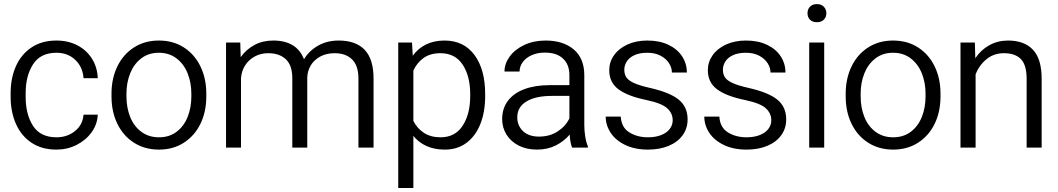

<svg xmlns="http://www.w3.org/2000/svg" viewBox="-20 -738 5291 960"><path d="M397.7 -164.5H468.8Q466.8 -116.5 438 -76.6Q409.3 -36.8 362.9 -13.4Q316.5 10 262.5 10Q188.3 10 136.9 -24.8Q85.5 -59.5 59.4 -119.3Q33.2 -179 33.2 -252.8V-272.8Q33.2 -347.3 59.4 -406.5Q85.5 -465.8 137.1 -500.5Q188.8 -535.3 262.3 -535.3Q320.8 -535.3 366.8 -511.4Q412.8 -487.5 439.8 -444.6Q466.8 -401.7 468.8 -347H397.7Q393.7 -403 356.4 -438.6Q319 -474.2 262.3 -474.2Q182.5 -474.2 145.4 -416.7Q108.3 -359.2 108.3 -272.8V-252.8Q108.3 -166.3 145 -108.9Q181.8 -51.5 262.5 -51.5Q315.8 -51.5 354.6 -82.4Q393.5 -113.3 397.7 -164.5Z M774.3 -535.3Q845.8 -535.3 899.4 -500.8Q953 -466.3 982.3 -405.9Q1011.5 -345.5 1011.5 -269.8V-255.8Q1011.5 -179.3 982.3 -119.1Q953 -59 899.4 -24.5Q845.8 10 775 10Q703.5 10 649.8 -24.5Q596 -59 566.8 -119.1Q537.5 -179.3 537.5 -255.8V-269.8Q537.5 -345.5 566.8 -405.9Q596 -466.3 649.8 -500.8Q703.5 -535.3 774.3 -535.3ZM775 -51.5Q826.3 -51.5 862.7 -78.9Q899.2 -106.3 918 -152.9Q936.7 -199.5 936.7 -255.8V-269.8Q936.7 -325 918 -371.6Q899.2 -418.2 862.4 -446.2Q825.5 -474.2 774.3 -474.2Q723 -474.2 686.4 -446.2Q649.8 -418.2 631 -371.6Q612.3 -325 612.3 -269.8V-255.8Q612.3 -199.5 631 -152.9Q649.8 -106.3 686.8 -78.9Q723.8 -51.5 775 -51.5Z M1110.2 -525.3H1181.3L1183.5 -452.3Q1210.8 -490.8 1252 -513Q1293.3 -535.3 1346.3 -535.3Q1463.5 -535.3 1500 -441.8Q1525.5 -484.3 1570.5 -509.8Q1615.5 -535.3 1673.5 -535.3Q1759 -535.3 1803.4 -488.9Q1847.8 -442.5 1847.8 -344V0H1772.2V-344.8Q1772.2 -409.7 1740.4 -441Q1708.5 -472.2 1652.7 -472Q1611.7 -472 1581 -455.2Q1550.3 -438.5 1533.6 -410.6Q1517 -382.8 1516.3 -349.5V0H1441.5V-347.3Q1441.5 -411 1409.4 -441.5Q1377.2 -472 1321.2 -472Q1283.3 -472 1253 -455.2Q1222.8 -438.5 1204.9 -409.9Q1187 -381.3 1185 -345V0H1110.2Z M1971.2 -525.3H2040L2043.8 -459.5Q2070.5 -496.3 2110.5 -515.8Q2150.5 -535.3 2202.5 -535.3Q2299 -535.3 2352.4 -463Q2405.8 -390.8 2405.8 -268V-257Q2405.8 -178.8 2382 -118.5Q2358.3 -58.3 2312.9 -24.1Q2267.5 10 2204.3 10Q2152.3 10 2112.9 -7.7Q2073.5 -25.5 2046.8 -58.5V202H1971.2ZM2182.2 -472Q2131.3 -472 2098 -448.2Q2064.8 -424.5 2046.8 -385V-133.3Q2065.8 -96 2099.5 -73.8Q2133.3 -51.5 2183.2 -51.5Q2255.5 -51.5 2293.2 -109.4Q2331 -167.3 2331 -257V-268Q2331 -357.7 2293.2 -414.9Q2255.5 -472 2182.2 -472Z M2704 -475Q2667.8 -475 2638.8 -462.2Q2609.8 -449.5 2593.8 -427.5Q2577.8 -405.5 2577.8 -380.3L2502.5 -380.5Q2502.5 -419.8 2528.6 -455.5Q2554.8 -491.3 2601.6 -513.3Q2648.5 -535.3 2707.8 -535.3Q2796.3 -535.3 2848.9 -490.6Q2901.5 -446 2901.5 -361.7V-112.3Q2901.5 -84.8 2906.1 -55.3Q2910.8 -25.8 2919.3 -7V0H2840.5Q2830.7 -23.7 2828.5 -65Q2800 -31.5 2758.7 -10.7Q2717.5 10 2665 10Q2613.3 10 2573.9 -9.9Q2534.5 -29.8 2512.6 -64.8Q2490.8 -99.8 2490.8 -142.3Q2490.8 -195.8 2519.6 -234Q2548.5 -272.3 2602.1 -292.3Q2655.8 -312.3 2729 -312.3H2827V-362.7Q2827 -415 2795.2 -445Q2763.5 -475 2704 -475ZM2827 -146V-258.5H2740.8Q2657.5 -258.5 2611.9 -230.5Q2566.3 -202.5 2566.3 -151.5Q2566.3 -109.8 2595.1 -82.4Q2624 -55 2674.8 -55Q2728.3 -55 2768.1 -80.8Q2808 -106.5 2827 -146Z M3213.3 -237.7Q3119.5 -256.7 3072.9 -291.1Q3026.2 -325.5 3026.2 -387.2Q3026.2 -427.7 3049.9 -461.5Q3073.5 -495.3 3117 -515.3Q3160.5 -535.3 3216.5 -535.3Q3277.3 -535.3 3321.9 -514.1Q3366.5 -493 3390.4 -456.5Q3414.3 -420 3414.3 -375.2H3339.5Q3339.5 -400 3324.6 -422.7Q3309.7 -445.5 3282 -459.9Q3254.3 -474.2 3216.5 -474.2Q3177.8 -474.2 3151.9 -462.1Q3126 -450 3113.8 -430.6Q3101.5 -411.2 3101.5 -389.7Q3101.5 -366.7 3112 -351Q3122.5 -335.3 3150.5 -322.6Q3178.5 -310 3231.5 -298Q3330 -275.5 3374 -239.5Q3418 -203.5 3418 -141Q3418 -96.5 3393.4 -62.1Q3368.8 -27.8 3323.9 -8.9Q3279 10 3219.5 10Q3154.3 10 3106.3 -13.1Q3058.2 -36.3 3033.4 -74Q3008.5 -111.8 3008.5 -155H3083.8Q3087 -100.8 3126.6 -76.1Q3166.3 -51.5 3219.5 -51.5Q3258 -51.5 3286.4 -62.9Q3314.7 -74.3 3329.1 -93.8Q3343.5 -113.3 3343.5 -136.5Q3343.5 -171.5 3316.2 -196.5Q3289 -221.5 3213.3 -237.7Z M3706.3 -237.7Q3612.5 -256.7 3565.9 -291.1Q3519.2 -325.5 3519.2 -387.2Q3519.2 -427.7 3542.9 -461.5Q3566.5 -495.3 3610 -515.3Q3653.5 -535.3 3709.5 -535.3Q3770.3 -535.3 3814.9 -514.1Q3859.5 -493 3883.4 -456.5Q3907.3 -420 3907.3 -375.2H3832.5Q3832.5 -400 3817.6 -422.7Q3802.7 -445.5 3775 -459.9Q3747.3 -474.2 3709.5 -474.2Q3670.8 -474.2 3644.9 -462.1Q3619 -450 3606.8 -430.6Q3594.5 -411.2 3594.5 -389.7Q3594.5 -366.7 3605 -351Q3615.5 -335.3 3643.5 -322.6Q3671.5 -310 3724.5 -298Q3823 -275.5 3867 -239.5Q3911 -203.5 3911 -141Q3911 -96.5 3886.4 -62.1Q3861.8 -27.8 3816.9 -8.9Q3772 10 3712.5 10Q3647.3 10 3599.3 -13.1Q3551.2 -36.3 3526.4 -74Q3501.5 -111.8 3501.5 -155H3576.8Q3580 -100.8 3619.6 -76.1Q3659.3 -51.5 3712.5 -51.5Q3751 -51.5 3779.4 -62.9Q3807.7 -74.3 3822.1 -93.8Q3836.5 -113.3 3836.5 -136.5Q3836.5 -171.5 3809.2 -196.5Q3782 -221.5 3706.3 -237.7Z M4064.8 -717.5Q4086.3 -717.5 4099 -704.5Q4111.8 -691.5 4111.8 -671.5Q4111.8 -652.2 4099 -639.6Q4086.3 -627 4064.8 -627Q4042.3 -627 4029.9 -639.6Q4017.5 -652.2 4017.5 -671.5Q4017.5 -691.8 4029.9 -704.6Q4042.3 -717.5 4064.8 -717.5ZM4026 -525.3H4101V0H4026Z M4445.3 -535.3Q4516.8 -535.3 4570.4 -500.8Q4624 -466.3 4653.3 -405.9Q4682.5 -345.5 4682.5 -269.8V-255.8Q4682.5 -179.3 4653.3 -119.1Q4624 -59 4570.4 -24.5Q4516.8 10 4446 10Q4374.5 10 4320.8 -24.5Q4267 -59 4237.8 -119.1Q4208.5 -179.3 4208.5 -255.8V-269.8Q4208.5 -345.5 4237.8 -405.9Q4267 -466.3 4320.8 -500.8Q4374.5 -535.3 4445.3 -535.3ZM4446 -51.5Q4497.3 -51.5 4533.7 -78.9Q4570.2 -106.3 4589 -152.9Q4607.7 -199.5 4607.7 -255.8V-269.8Q4607.7 -325 4589 -371.6Q4570.2 -418.2 4533.4 -446.2Q4496.5 -474.2 4445.3 -474.2Q4394 -474.2 4357.4 -446.2Q4320.8 -418.2 4302 -371.6Q4283.3 -325 4283.3 -269.8V-255.8Q4283.3 -199.5 4302 -152.9Q4320.8 -106.3 4357.8 -78.9Q4394.8 -51.5 4446 -51.5Z M4782.5 -525.3H4854.3L4856.5 -446.8Q4883.8 -488 4926.1 -511.6Q4968.5 -535.3 5020.3 -535.3Q5101.3 -535.3 5144.8 -489.3Q5188.3 -443.3 5188.3 -343.3V0H5113.2V-344Q5113.2 -412.7 5084.6 -442.4Q5056 -472 4999.5 -472Q4949 -472 4912.4 -441.9Q4875.8 -411.8 4858 -366.3V0H4782.5Z"/></svg>

Font: FreesentationVF
Style: Regular
Weight: 400
Designer: glyphs from Roboto by Christian Robertson / Hangul glyphs from Noto Sans CJK(Source Han Sans) by Jang Soo-young and Kang
Foundry: PT&
Version: Version 2.001;Glyphs 3.3.1 (3343)